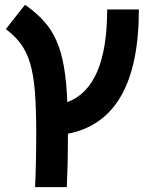

<svg xmlns="http://www.w3.org/2000/svg" viewBox="-20 -557 626 802"><path d="M126.5 224.6Q128.9 176.8 130.1 119.4Q131.3 62 131.3 -4.9Q131.3 -105.5 125.7 -174.8Q120.1 -244.1 106 -292Q91.8 -339.8 67.1 -373.5Q42.5 -407.2 4.4 -435.5L84.5 -537.1Q130.4 -504.9 162.6 -469.5Q194.8 -434.1 215.3 -388.2Q235.8 -342.3 246.8 -279.5Q257.8 -216.8 261.2 -130.4Q427.7 -191.9 427.7 -517.6H560.1Q560.1 -55.7 263.7 1.5Q263.7 66.4 262.5 122.1Q261.2 177.7 258.8 224.6Z"/></svg>

Font: Cascadia Code PL
Style: Bold
Weight: 700
Monospace: yes
Designer: Aaron Bell
Foundry: Saja Typeworks
Version: Version 2404.023; ttfautohint (v1.8.4)